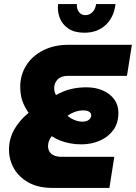

<svg xmlns="http://www.w3.org/2000/svg" viewBox="-20 -919 665 939"><path d="M236 0Q167 0 119.5 -26.5Q72 -53 48 -95.5Q24 -138 24 -187Q24 -241 50.5 -287Q77 -333 120 -367Q102 -392 90.5 -422.5Q79 -453 79 -495Q79 -552 108 -598.5Q137 -645 190.5 -672.5Q244 -700 316 -700H625L601 -548H312Q279 -548 262 -530.5Q245 -513 245 -488Q245 -479 247 -470.5Q249 -462 254 -454Q291 -475 327 -483.5Q363 -492 402 -492Q448 -492 483 -476.5Q518 -461 538.5 -433.5Q559 -406 559 -367Q559 -316 533.5 -282Q508 -248 467 -230.5Q426 -213 377 -213Q349 -213 322.5 -218Q296 -223 273.5 -232Q251 -241 233 -253Q223 -240 219 -228.5Q215 -217 215 -204Q215 -188 222.5 -176.5Q230 -165 245 -158.5Q260 -152 282 -152H539L515 0ZM382 -324Q403 -324 414.5 -333Q426 -342 426 -355Q426 -366 416 -372.5Q406 -379 387 -379Q366 -379 346.5 -372Q327 -365 310 -353Q325 -340 344.5 -332Q364 -324 382 -324ZM393 -759Q344 -759 314 -779.5Q284 -800 272 -832Q260 -864 264 -899H356Q355 -883 360 -871Q365 -859 374.5 -852Q384 -845 397 -845Q418 -845 432.5 -860Q447 -875 450 -899H545Q537 -834 496.5 -796.5Q456 -759 393 -759Z"/></svg>

Font: MuseoModerno ExtraBold
Style: Italic
Weight: 800
Italic angle: -9°
Designer: Pablo Cosgaya, Héctor Gatti, Marcela Romero, and the Authors of The MuseoModerno Project.
Foundry: Omnibus-Type Team
Version: Version 1.003